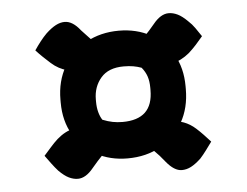

<svg xmlns="http://www.w3.org/2000/svg" viewBox="-39 -562 679 528"><g transform="rotate(-5 300.0 -298.0)"><path d="M263 -425Q261 -423 258 -420Q255 -417 251 -413Q230 -392 204 -384Q178 -376 153.5 -382Q129 -388 109 -406Q100 -414 89.5 -424Q79 -434 70 -444Q78 -456 87 -467.5Q96 -479 105 -488Q120 -502 132.5 -508.5Q145 -515 157 -515Q179 -515 200 -488Q215 -472 230.5 -455.5Q246 -439 263 -425ZM337 -424Q355 -438 371 -454.5Q387 -471 401 -488Q422 -514 444 -514Q456 -514 468.5 -508Q481 -502 496 -487Q506 -478 514 -466.5Q522 -455 530 -443Q521 -432 511 -421Q501 -410 490 -400Q467 -381 443 -376Q419 -371 395.5 -380.5Q372 -390 349 -412Q348 -414 346.5 -415.5Q345 -417 343.5 -418.5Q342 -420 340.5 -421.5Q339 -423 337 -424ZM337 -171Q340 -174 343 -176.5Q346 -179 349 -183Q382 -216 422 -217Q462 -218 492 -191Q502 -182 511.5 -172Q521 -162 530 -152Q522 -141 513.5 -129.5Q505 -118 496 -108Q481 -94 468.5 -87.5Q456 -81 443 -81Q422 -81 400 -108Q386 -126 370 -141.5Q354 -157 337 -171ZM263 -172Q245 -158 229.5 -142Q214 -126 199 -108Q178 -82 156 -82Q144 -82 131.5 -88Q119 -94 104 -109Q95 -119 86.5 -130.5Q78 -142 70 -153Q80 -164 89.5 -175Q99 -186 110 -196Q133 -216 157 -220.5Q181 -225 204.5 -215.5Q228 -206 251 -184Q252 -182 253.5 -180.5Q255 -179 256.5 -177.5Q258 -176 260 -174.5Q262 -173 263 -172ZM127 -303Q127 -354 150 -394Q173 -434 213 -456Q253 -478 303 -478Q352 -478 390.5 -457Q429 -436 451 -398Q473 -360 473 -310V-302Q473 -250 450.5 -210.5Q428 -171 388.5 -148.5Q349 -126 297 -126Q249 -126 210.5 -147Q172 -168 149.5 -206Q127 -244 127 -295ZM224 -289Q224 -273 227.5 -260Q231 -247 237 -238Q252 -232 265 -229.5Q278 -227 292 -227Q334 -227 355 -247Q376 -267 376 -308V-314Q376 -332 371.5 -345.5Q367 -359 357 -371Q346 -375 334.5 -377Q323 -379 308 -379Q266 -379 245 -354.5Q224 -330 224 -295Z"/></g></svg>

Font: Recursive Monospace Casual
Style: Bold
Weight: 700
Version: Version 1.047